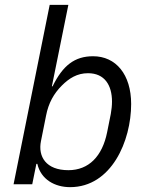

<svg xmlns="http://www.w3.org/2000/svg" viewBox="-20 -760 612 792"><path d="M36 0H113L130 -84H134C149 -19 207 12 269 12C440 12 521 -179 521 -331C521 -453 458 -528 364 -528C288 -528 239 -490 197 -404H194L262 -740H185ZM262 -58C170 -58 136 -114 149 -178L170 -283C180 -335 202 -374 235 -407C265 -437 298 -458 343 -458C412 -458 442 -408 442 -341C442 -324 440 -307 437 -290L422 -215C402 -115 346 -58 262 -58Z"/></svg>

Font: LVC Sans
Style: Italic
Weight: 400
Italic angle: -11.31°
Designer: Mike Abbink, Paul van der Laan, Pieter van Rosmalen
Foundry: Bold Monday
Version: Version 3.0